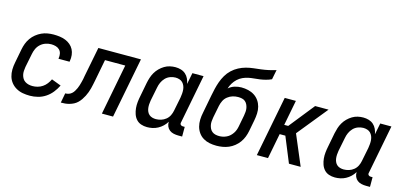

<svg xmlns="http://www.w3.org/2000/svg" viewBox="-66 -1179 3431 1629"><g transform="rotate(15 1650.0 -364.0)"><path d="M236 12Q203 12 172.5 6.5Q142 1 115.5 -14Q89 -29 70.5 -52Q52 -75 43.5 -104Q35 -133 35.5 -165Q36 -197 43 -230L66 -350Q71 -376 80.5 -401.5Q90 -427 106.5 -450.5Q123 -474 145.5 -492Q168 -510 193 -521.5Q218 -533 245 -537.5Q272 -542 298 -542Q325 -542 351.5 -538.5Q378 -535 402 -525.5Q426 -516 445 -500Q464 -484 475.5 -462Q487 -440 490 -413.5Q493 -387 488 -360L487 -354H390V-358Q394 -379 390 -399Q386 -419 372.5 -432.5Q359 -446 339.5 -451.5Q320 -457 299 -457Q275 -457 250 -448.5Q225 -440 205.5 -422Q186 -404 175.5 -380.5Q165 -357 161 -334L137 -214Q134 -196 133 -178Q132 -160 136 -143.5Q140 -127 148.5 -113Q157 -99 171 -90Q185 -81 201.5 -77Q218 -73 236 -73Q258 -73 280.5 -79Q303 -85 323 -98.5Q343 -112 357.5 -131Q372 -150 382 -171L466 -139Q450 -106 426.5 -76.5Q403 -47 372 -26.5Q341 -6 305.5 3Q270 12 236 12Z M866 0 952 -445H774L738 -257Q734 -239 730.5 -220.5Q727 -202 722 -183.5Q717 -165 710.5 -147Q704 -129 695 -111.5Q686 -94 674.5 -77Q663 -60 648.5 -46Q634 -32 616.5 -23Q599 -14 579.5 -8.5Q560 -3 542 -1.5Q524 0 505 0L521 -85Q536 -85 550.5 -89.5Q565 -94 577 -104.5Q589 -115 597 -128.5Q605 -142 611.5 -156Q618 -170 622 -184Q626 -198 630 -212.5Q634 -227 637 -241.5Q640 -256 642 -270L693 -530H1067L964 0Z M1265 12Q1237 12 1212 3.5Q1187 -5 1170 -24Q1153 -43 1144.5 -68Q1136 -93 1133.5 -119.5Q1131 -146 1134 -174Q1137 -202 1143 -230L1166 -350Q1171 -374 1178.5 -397.5Q1186 -421 1199 -443.5Q1212 -466 1231 -485Q1250 -504 1272.5 -517.5Q1295 -531 1319.5 -536.5Q1344 -542 1368 -542Q1393 -542 1416.5 -535Q1440 -528 1457.5 -512.5Q1475 -497 1485 -475.5Q1495 -454 1499 -430L1519 -530H1617L1534 -102Q1532 -96 1533 -90.5Q1534 -85 1537.5 -81Q1541 -77 1546 -75Q1551 -73 1557 -73H1574V12H1540Q1519 12 1498.5 7.5Q1478 3 1462.5 -9Q1447 -21 1439 -39.5Q1431 -58 1432 -80Q1419 -58 1400 -40Q1381 -22 1358.5 -10Q1336 2 1312 7Q1288 12 1265 12ZM1320 -73Q1342 -73 1365 -80Q1388 -87 1407 -102.5Q1426 -118 1436.5 -139.5Q1447 -161 1451 -183L1475 -303Q1478 -321 1479.5 -339Q1481 -357 1479.5 -374.5Q1478 -392 1471.5 -407.5Q1465 -423 1454 -434.5Q1443 -446 1426 -451.5Q1409 -457 1391 -457Q1368 -457 1344 -448Q1320 -439 1302.5 -420.5Q1285 -402 1275 -379.5Q1265 -357 1261 -334L1237 -214Q1234 -197 1233 -180Q1232 -163 1234 -147Q1236 -131 1242.5 -116.5Q1249 -102 1260.5 -92Q1272 -82 1287.5 -77.5Q1303 -73 1320 -73Z M1874 12Q1842 12 1812.5 6Q1783 0 1758 -15Q1733 -30 1716 -54Q1699 -78 1691.5 -106.5Q1684 -135 1685 -166.5Q1686 -198 1693 -230L1723 -387Q1729 -419 1736.5 -450.5Q1744 -482 1755 -513Q1766 -544 1783.5 -574Q1801 -604 1826.5 -628Q1852 -652 1882.5 -668Q1913 -684 1945 -692.5Q1977 -701 2009 -704.5Q2041 -708 2073.5 -712Q2106 -716 2138 -723Q2170 -730 2202 -740L2185 -655Q2161 -644 2136 -637.5Q2111 -631 2086.5 -627.5Q2062 -624 2037.5 -622Q2013 -620 1988 -615Q1963 -610 1939 -599Q1915 -588 1895.5 -570Q1876 -552 1862 -529Q1848 -506 1841 -482Q1865 -503 1894.5 -512Q1924 -521 1953 -521Q1984 -521 2013.5 -514Q2043 -507 2067 -491.5Q2091 -476 2107.5 -452.5Q2124 -429 2131.5 -400.5Q2139 -372 2137.5 -341Q2136 -310 2130 -279L2111 -180Q2106 -154 2096 -128Q2086 -102 2069.5 -79Q2053 -56 2030 -37.5Q2007 -19 1981 -8Q1955 3 1927.5 7.5Q1900 12 1874 12ZM1876 -73Q1892 -73 1908 -76.5Q1924 -80 1940 -87.5Q1956 -95 1969 -107Q1982 -119 1992 -134Q2002 -149 2007.5 -164.5Q2013 -180 2016 -196L2035 -295Q2038 -312 2039.5 -329.5Q2041 -347 2038 -363Q2035 -379 2028 -393.5Q2021 -408 2009 -418Q1997 -428 1980.5 -431.5Q1964 -435 1947 -435Q1923 -435 1899.5 -428Q1876 -421 1855.5 -405Q1835 -389 1824 -366.5Q1813 -344 1808 -320L1787 -214Q1784 -196 1782.5 -179Q1781 -162 1784 -146Q1787 -130 1794 -115.5Q1801 -101 1813.5 -91Q1826 -81 1842 -77Q1858 -73 1876 -73Z M2612 0H2509L2418 -222H2368L2325 0H2227L2330 -530H2428L2385 -308H2420L2597 -530H2715L2500 -265Z M2915 12Q2887 12 2862 3.5Q2837 -5 2820 -24Q2803 -43 2794.5 -68Q2786 -93 2783.5 -119.5Q2781 -146 2784 -174Q2787 -202 2793 -230L2816 -350Q2821 -374 2828.5 -397.5Q2836 -421 2849 -443.5Q2862 -466 2881 -485Q2900 -504 2922.5 -517.5Q2945 -531 2969.5 -536.5Q2994 -542 3018 -542Q3043 -542 3066.5 -535Q3090 -528 3107.5 -512.5Q3125 -497 3135 -475.5Q3145 -454 3149 -430L3169 -530H3267L3184 -102Q3182 -96 3183 -90.5Q3184 -85 3187.5 -81Q3191 -77 3196 -75Q3201 -73 3207 -73H3224V12H3190Q3169 12 3148.5 7.5Q3128 3 3112.5 -9Q3097 -21 3089 -39.5Q3081 -58 3082 -80Q3069 -58 3050 -40Q3031 -22 3008.5 -10Q2986 2 2962 7Q2938 12 2915 12ZM2970 -73Q2992 -73 3015 -80Q3038 -87 3057 -102.5Q3076 -118 3086.5 -139.5Q3097 -161 3101 -183L3125 -303Q3128 -321 3129.5 -339Q3131 -357 3129.5 -374.5Q3128 -392 3121.5 -407.5Q3115 -423 3104 -434.5Q3093 -446 3076 -451.5Q3059 -457 3041 -457Q3018 -457 2994 -448Q2970 -439 2952.5 -420.5Q2935 -402 2925 -379.5Q2915 -357 2911 -334L2887 -214Q2884 -197 2883 -180Q2882 -163 2884 -147Q2886 -131 2892.5 -116.5Q2899 -102 2910.5 -92Q2922 -82 2937.5 -77.5Q2953 -73 2970 -73Z"/></g></svg>

Font: Lode Dark Term
Style: Bold Italic
Weight: 700
Italic angle: -11°
Monospace: yes
Designer: Belleve Invis
Foundry: Belleve Invis
Version: Version 29.2.0